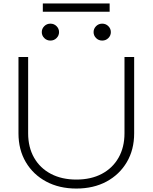

<svg xmlns="http://www.w3.org/2000/svg" viewBox="-20 -1080 884 1112"><path d="M143 -308Q143 -227 177.5 -166.5Q212 -106 275 -73Q338 -40 422 -40Q507 -40 569.5 -73Q632 -106 666.5 -166.5Q701 -227 701 -308V-750H757V-308Q757 -213 714.5 -141Q672 -69 597 -28.5Q522 12 422 12Q323 12 247.5 -28.5Q172 -69 129.5 -141Q87 -213 87 -308V-750H143ZM272 -845Q251 -845 236.5 -859.5Q222 -874 222 -894Q222 -914 236.5 -928.5Q251 -943 272 -943Q293 -943 307.5 -928.5Q322 -914 322 -894Q322 -874 307.5 -859.5Q293 -845 272 -845ZM572 -845Q551 -845 536.5 -859.5Q522 -874 522 -894Q522 -914 536.5 -928.5Q551 -943 572 -943Q593 -943 607.5 -928.5Q622 -914 622 -894Q622 -874 607.5 -859.5Q593 -845 572 -845ZM228 -1012V-1060H615V-1012Z"/></svg>

Font: Unbounded ExtraLight
Style: Regular
Weight: 250
Designer: Luke Prowse, Jean-Baptiste Morizot, Fátima Lázaro, Florian Runge
Foundry: NaN
Version: Version 1.701;gftools[0.9.28.dev5+ged2979d]